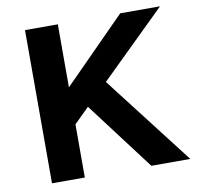

<svg xmlns="http://www.w3.org/2000/svg" viewBox="-78 -782 894 864"><g transform="rotate(-10 368.5 -350.0)"><path d="M91 0V-700H241V-412L526 -700H708L409 -407L723 0H545L310 -311L241 -243V0Z"/></g></svg>

Font: Lexend Deca SemiBold
Style: Regular
Weight: 600
Designer: Bonnie Shaver-Troup, Thomas Jockin
Foundry: Lexend
Version: Version 1.008; ttfautohint (v1.8.4.7-5d5b)